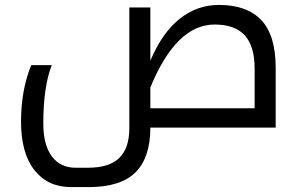

<svg xmlns="http://www.w3.org/2000/svg" viewBox="-20 -515 1208 775"><path d="M1007.8 -78.1V-236.8Q1007.8 -329.1 967.8 -372.6Q927.7 -416 846.2 -416Q691.4 -416 586.9 -162.1V-78.1ZM106 -252H189Q154.8 -165.5 154.8 -16.1Q154.8 69.3 189 115.7Q223.1 162.1 285.2 162.1H334Q420.9 162.1 461.4 122.6Q502 83 502 2.9V-484.9H586.9V-270Q633.8 -381.8 704.6 -438.5Q775.4 -495.1 863.8 -495.1Q977.1 -495.1 1034.9 -433.6Q1092.8 -372.1 1092.8 -241.2V0H586.9Q586.9 121.1 526.9 180.7Q466.8 240.2 337.9 240.2H266.1Q173.3 240.2 119.1 171.9Q64.9 103.5 64.9 -23.9Q64.9 -151.4 106 -252Z"/></svg>

Font: DroidArabicKufi
Style: Regular
Weight: 400
Designer: Pascal Zoghbi
Foundry: Ascender Corporation
Version: Version 1.00